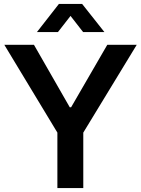

<svg xmlns="http://www.w3.org/2000/svg" viewBox="-20 -957 719 977"><path d="M272 0V-282.2L2 -729H152.8L335 -411.1H341.8L525.9 -729H675.8L403.8 -282.2V0ZM168 -793.9 279.8 -937H397.9L511.2 -793.9H402.8L338.9 -876L274.9 -793.9Z"/></svg>

Font: Lumene Sans
Style: Bold
Weight: 600
Designer: Deni Anggara
Version: Version 1.003;Glyphs 3.1.2 (3151)